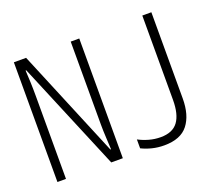

<svg xmlns="http://www.w3.org/2000/svg" viewBox="-120 -889 1239 1076"><g transform="rotate(-20 500.0 -351.0)"><path d="M55 0V-714H128L396 -70H400Q399 -96 396.5 -139.5Q394 -183 394 -219V-714H445V0H376L105 -648H101Q103 -614 104.5 -577Q106 -540 106 -492V0ZM689 12Q651 12 617 3.5Q583 -5 555 -19V-72Q583 -57 616.5 -47.5Q650 -38 686 -38Q757 -38 789 -81.5Q821 -125 821 -211V-714H875V-200Q875 -101 831 -44.5Q787 12 689 12Z"/></g></svg>

Font: Noto Sans Mono ExtraCondensed Light
Style: Regular
Weight: 300
Width: 2
Designer: Monotype Design Team
Foundry: Monotype Imaging Inc.
Version: Version 2.014; ttfautohint (v1.8.4.7-5d5b)